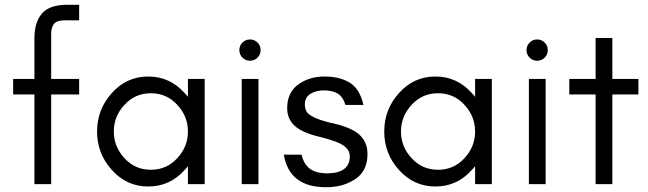

<svg xmlns="http://www.w3.org/2000/svg" viewBox="-20 -770 2710 803"><path d="M311 -685H251Q216 -685 205 -669Q194 -653 194 -630V-440H311V-375H194V0H124V-375H35V-440H124V-610Q124 -677 155.5 -713.5Q187 -750 261 -750H311Z M721 -332Q677 -380 611 -380Q545 -380 501 -332Q456 -284 456 -220Q456 -156 501 -108Q545 -60 611 -60Q677 -60 721 -108Q766 -156 766 -220Q766 -284 721 -332ZM836 0H766V-75Q760 -67 753 -60Q691 10 600 10Q509 10 447 -60Q386 -128 386 -220Q386 -312 447 -380Q509 -450 600 -450Q691 -450 753 -380Q760 -373 766 -365V-440H836Z M1025.5 -605Q1044 -605 1057 -592Q1070 -579 1070 -560.5Q1070 -542 1057 -529Q1044 -516 1025.5 -516Q1007 -516 994 -529Q981 -542 981 -560.5Q981 -579 994 -592Q1007 -605 1025.5 -605ZM1061 0H991V-440H1061Z M1347 -45Q1443 -45 1443 -117Q1443 -159 1374 -181Q1345 -191 1311.5 -199Q1278 -207 1249 -220Q1215 -236 1198 -260Q1181 -284 1181 -317Q1181 -383 1227 -416.5Q1273 -450 1337 -450Q1401 -450 1443 -424Q1485 -398 1500 -331H1425Q1413 -368 1390 -380Q1368 -392 1335 -392Q1302 -392 1279 -378Q1255 -363 1255 -333.5Q1255 -304 1275 -290Q1294 -277 1323 -267.5Q1352 -258 1386 -251Q1419 -243 1449 -229Q1517 -197 1517 -126Q1517 -55 1466 -21Q1440 -4 1409 5Q1379 13 1343 13Q1190 13 1167 -123H1241Q1252 -80 1278.5 -62.5Q1305 -45 1347 -45Z M1922 -332Q1878 -380 1812 -380Q1746 -380 1702 -332Q1657 -284 1657 -220Q1657 -156 1702 -108Q1746 -60 1812 -60Q1878 -60 1922 -108Q1967 -156 1967 -220Q1967 -284 1922 -332ZM2037 0H1967V-75Q1961 -67 1954 -60Q1892 10 1801 10Q1710 10 1648 -60Q1587 -128 1587 -220Q1587 -312 1648 -380Q1710 -450 1801 -450Q1892 -450 1954 -380Q1961 -373 1967 -365V-440H2037Z M2226.5 -605Q2245 -605 2258 -592Q2271 -579 2271 -560.5Q2271 -542 2258 -529Q2245 -516 2226.5 -516Q2208 -516 2195 -529Q2182 -542 2182 -560.5Q2182 -579 2195 -592Q2208 -605 2226.5 -605ZM2262 0H2192V-440H2262Z M2361 -375V-440H2471V-611H2541V-440H2650V-375H2541V0H2471V-375Z"/></svg>

Font: Puffins on Iceburgs
Style: Regular
Weight: 400
Version: Version 1.0